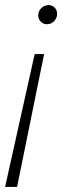

<svg xmlns="http://www.w3.org/2000/svg" viewBox="-53 -529 246 753"><path d="M120 -317 14 204H-33L83 -317ZM138 -509Q152 -509 161.5 -499Q171 -489 171 -475Q171 -464 165.5 -454.5Q160 -445 151 -439.5Q142 -434 130 -434Q117 -434 107 -444Q97 -454 97 -468Q97 -480 102.5 -489Q108 -498 117.5 -503.5Q127 -509 138 -509Z"/></svg>

Font: Red Hat Display
Style: Italic
Weight: 300
Italic angle: -12°
Designer: Pentagram, MCKL
Foundry: Pentagram, MCKL
Version: Version 1.023